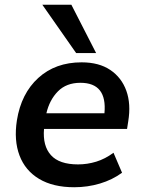

<svg xmlns="http://www.w3.org/2000/svg" viewBox="-20 -777 602 807"><path d="M292 10Q203 10 144.5 -25Q86 -60 62 -123.5Q38 -187 51 -271Q69 -384 141 -449.5Q213 -515 323 -515Q396 -515 443.5 -483Q491 -451 511 -395.5Q531 -340 519 -267L514 -235H165Q159 -164 194 -125Q229 -86 308 -86Q347 -86 384.5 -97.5Q422 -109 457 -135L493 -51Q452 -21 400 -5.5Q348 10 292 10ZM318 -429Q259 -429 223.5 -393Q188 -357 175 -301H419Q431 -429 318 -429ZM300 -554 158 -757H280L384 -554Z"/></svg>

Font: Mulish
Style: Bold Italic
Weight: 700
Italic angle: -9°
Designer: Vernon Adams
Foundry: Vernon Adams
Version: Version 3.603; ttfautohint (v1.8.3)